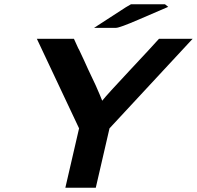

<svg xmlns="http://www.w3.org/2000/svg" viewBox="-20 -876 919 896"><path d="M419 -746 567 -842 591 -856H654H750L765 -844L628 -785Q538 -746 521 -746ZM152 -695H325L345 -651Q347 -647 349 -644Q358 -625 372 -595Q386 -565 391 -553L426 -479Q449 -427 457 -406Q480 -435 585 -547Q690 -659 722 -695H879L491 -277L427 0H285L349 -277Z"/></svg>

Font: Coval
Style: ExtraBold Italic
Weight: 800
Foundry: Context Ltd
Version: Version 001.000